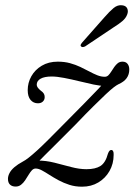

<svg xmlns="http://www.w3.org/2000/svg" viewBox="-20 -695 508 724"><path d="M114 -74Q127.5 -88.5 146.8 -107.5Q166 -126.5 194.8 -155.2Q223.5 -184 266 -226.5Q305 -267.5 333 -295Q361 -322.5 379.2 -339.8Q397.5 -357 409 -365.8Q420.5 -374.5 427 -377.5Q447.5 -386.5 457.5 -400.2Q467.5 -414 467.5 -433Q467.5 -446 461 -454.2Q454.5 -462.5 442 -462.5Q431.5 -462.5 424.2 -456.8Q417 -451 411 -442.5Q405 -434 399.8 -425.5Q394.5 -417 388.8 -411.2Q383 -405.5 375 -405.5Q361.5 -405.5 347 -411.2Q332.5 -417 316.8 -425.5Q301 -434 283 -442.5Q265 -451 244 -456.8Q223 -462.5 198 -462.5Q163 -462.5 137.5 -447.2Q112 -432 98.2 -407.5Q84.5 -383 84.5 -355Q84.5 -331 95.2 -318.2Q106 -305.5 123 -305.5Q134.5 -305.5 141.5 -312Q148.5 -318.5 148.5 -329Q148.5 -336 145.5 -341.5Q142.5 -347 134.5 -352.5Q126 -359.5 122.2 -365Q118.5 -370.5 118.5 -375.5Q118.5 -390 133 -398.2Q147.5 -406.5 175 -406.5Q194.5 -406.5 221.8 -401.2Q249 -396 278.2 -388.8Q307.5 -381.5 333 -376.2Q358.5 -371 374.5 -371L375.5 -387.5Q369 -379 350.2 -359.2Q331.5 -339.5 300.8 -308.2Q270 -277 226.5 -233Q190.5 -196.5 164.5 -170.5Q138.5 -144.5 119.8 -127.5Q101 -110.5 88.2 -100.5Q75.5 -90.5 66.5 -86Q47 -75.5 34.2 -64.5Q21.5 -53.5 15.8 -42.2Q10 -31 10 -20.5Q10 -6 17.8 1.2Q25.5 8.5 39 8.5Q50.5 8.5 59.2 1.8Q68 -5 74.8 -15.2Q81.5 -25.5 87.8 -35.8Q94 -46 100.2 -52.8Q106.5 -59.5 114.5 -59.5Q125 -59.5 138 -52.5Q151 -45.5 166.5 -35.5Q182 -25.5 201 -15.2Q220 -5 241.8 2Q263.5 9 289.5 9Q324 9 350.8 -7Q377.5 -23 393 -50.2Q408.5 -77.5 408.5 -111Q409 -120.5 406.5 -125Q404 -129.5 399.5 -129.5Q396 -129.5 393 -126.5Q390 -123.5 387 -115.5Q378 -81.5 359 -69.2Q340 -57 306 -57Q279 -57 248.2 -65.2Q217.5 -73.5 185.5 -81.5Q153.5 -89.5 123 -89.5ZM373.5 -629.5Q393 -652 408.5 -664.8Q424 -677.5 441 -675Q455 -673.5 459.8 -663Q464.5 -652.5 459.5 -640Q454.5 -626.5 441.2 -615.2Q428 -604 408.5 -592L301 -520Q297 -518 292.5 -517.5Q288 -517 286 -520Q282.5 -523 284.8 -527.2Q287 -531.5 290.5 -535.5Z"/></svg>

Font: Fraunces Light
Style: Italic
Weight: 300
Italic angle: -16°
Version: Version 1.000;[b76b70a41]